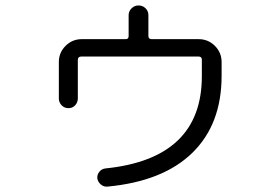

<svg xmlns="http://www.w3.org/2000/svg" viewBox="-20 -655 1040 712"><path d="M198.2 -290V-424.8Q198.2 -460 223.1 -484.9Q248 -509.8 283.2 -509.8H446.3Q457 -509.8 457 -521.5V-598.6Q457 -613.3 467.8 -624Q478.5 -634.8 493.7 -634.8Q508.8 -634.8 519.5 -624.5Q530.3 -614.3 530.3 -598.6V-521.5Q530.3 -510.7 541 -509.8H716.8Q752 -509.8 776.9 -484.9Q801.8 -460 801.8 -424.8V-374Q801.8 -194.3 693.4 -88.4Q585 17.6 377.9 37.1Q364.3 38.1 353.5 28.8Q342.8 19.5 340.8 5.9Q339.8 -6.8 348.1 -17.6Q356.4 -28.3 370.1 -30.3Q729.5 -66.4 728.5 -374V-433.6Q728.5 -444.3 717.8 -445.3H281.2Q269.5 -445.3 268.6 -433.6V-290Q268.6 -275.4 258.8 -264.6Q249 -253.9 233.9 -253.9Q218.8 -253.9 208.5 -264.6Q198.2 -275.4 198.2 -290Z"/></svg>

Font: Rounded-X Mgen+ 1mn regular
Style: Regular
Weight: 400
Designer: [Source Han Sans]
Ryoko NISHIZUKA  (kana & ideographs); Paul D. Hunt (Latin, Greek & Cyrillic); Wenlong ZHANG  (bopomofo
Version: Version 1.059.20150602